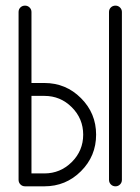

<svg xmlns="http://www.w3.org/2000/svg" viewBox="-20 -656 494 676"><path d="M45.4 -22.9V-613.8Q45.4 -623.5 52 -629.9Q58.6 -636.2 68.1 -636.2Q77.6 -636.2 84.2 -629.6Q90.8 -623 90.8 -613.8V-363.8H136.2Q211.9 -363.8 265.1 -310.5Q318.4 -257.3 318.4 -181.9Q318.4 -106.4 265.1 -53.2Q211.9 0 136.2 0H68.4Q58.6 0 52 -6.6Q45.4 -13.2 45.4 -22.9ZM90.8 -45.4H136.2Q192.4 -45.4 232.7 -85.4Q272.9 -125.5 272.9 -181.9Q272.9 -238.3 232.9 -278.3Q192.9 -318.4 136.2 -318.4H90.8ZM363.8 -22.9V-613.8Q363.8 -623.5 370.4 -629.9Q377 -636.2 386.5 -636.2Q396 -636.2 402.6 -629.6Q409.2 -623 409.2 -613.8V-22.9Q409.2 -13.2 402.6 -6.6Q396 0 386.5 0Q377 0 370.4 -6.6Q363.8 -13.2 363.8 -22.9Z"/></svg>

Font: OpenGost Type A TT
Style: Regular
Weight: 400
Version: Version 0.3